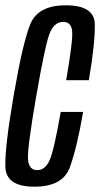

<svg xmlns="http://www.w3.org/2000/svg" viewBox="-26 -700 377 724"><path d="M103.5 4Q210.5 4 237.2 -68.8Q264 -141.5 287.5 -278H203Q177.5 -132 160.8 -95.2Q144 -58.5 114 -58.5Q84 -58.5 79.8 -96.8Q75.5 -135 111 -339.5Q146.5 -544.5 164 -581Q181.5 -617.5 212.5 -617.5Q242.5 -617.5 246 -582.8Q249.5 -548 223.5 -397.5H309Q333 -538 331.5 -609Q330 -680 222 -680Q116.5 -680 87.8 -607.8Q59 -535.5 25.5 -339.5Q-8 -145.5 -5.8 -70.8Q-3.5 4 103.5 4Z"/></svg>

Font: Anybody ExtraCondensed
Style: Italic
Weight: 400
Width: 2
Italic angle: -10°
Version: Version 1.113;gftools[0.9.25]